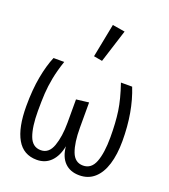

<svg xmlns="http://www.w3.org/2000/svg" viewBox="-149 -922 912 1039"><g transform="rotate(20 307.5 -402.5)"><path d="M533.3 -538.5Q584.6 -410.3 584.6 -243.6Q584.6 -166.2 566.9 -109Q549.2 -51.8 514.1 -20.8Q479 10.3 427.7 10.3Q374.9 10.3 343.3 -21.5Q311.8 -53.3 306.7 -112.8Q295.9 -54.9 263.8 -22.3Q231.8 10.3 182.6 10.3Q105.6 10.3 68.2 -55.1Q30.8 -120.5 30.8 -243.6Q30.8 -338.5 44.6 -412.8Q58.5 -487.2 80.5 -538.5H142.1Q122.6 -481 113.3 -432.6Q104.1 -384.1 101.5 -341.8Q99 -299.5 99 -241Q99 -149.2 118.2 -97.7Q137.4 -46.2 185.6 -46.2Q232.3 -46.2 251.8 -101Q271.3 -155.9 271.3 -235.4V-369.7L343.6 -378.5V-233.3Q343.6 -146.7 362.6 -96.4Q381.5 -46.2 428.7 -46.2Q476.4 -46.2 496.4 -98.2Q516.4 -150.3 516.4 -241Q516.4 -323.6 507.2 -388.5Q497.9 -453.3 468.7 -538.5ZM283.1 -622.6 321 -816.4 392.8 -804.6 332.3 -613.8Z"/></g></svg>

Font: Fira Code Fixed Light
Style: Regular
Weight: 300
Monospace: yes
Designer: Carrois Corporate, Edenspiekermann AG, Nikita Prokopov
Foundry: Carrois Corporate, Edenspiekermann AG, Nikita Prokopov
Version: Version 5.002